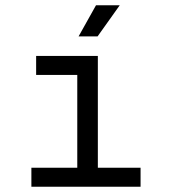

<svg xmlns="http://www.w3.org/2000/svg" viewBox="-20 -708 652 728"><path d="M99 -72H273V-424H117V-496H351V-72H513V0H99ZM434 -688 350 -570H278L344 -688Z"/></svg>

Font: Space Mono
Style: Regular
Weight: 400
Monospace: yes
Designer: Colophon Foundry / Benjamin Critton
Foundry: Colophon Foundry
Version: Version 1.000;PS 1.003;hotconv 1.0.81;makeotf.lib2.5.63406